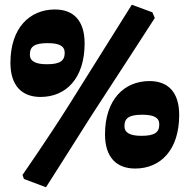

<svg xmlns="http://www.w3.org/2000/svg" viewBox="-20 -699 780 810"><path d="M633 -623 623 -647 536 -679 269 -253C186 -121 75 39 75 39L81 56L174 91C174 91 273 -64 363 -207C454 -346 633 -623 633 -623ZM151 -290C259 -290 337 -369 337 -516C337 -612 290 -659 212 -659C104 -659 24 -580 24 -434C24 -337 73 -290 151 -290ZM178 -428C129 -428 106 -441 106 -469C106 -503 126 -517 181 -517C230 -517 253 -505 253 -476C253 -443 234 -428 178 -428ZM550 12C658 12 736 -67 736 -214C736 -310 689 -357 611 -357C503 -357 423 -278 423 -132C423 -35 472 12 550 12ZM577 -126C528 -126 505 -139 505 -167C505 -201 525 -215 580 -215C629 -215 652 -203 652 -174C652 -141 633 -126 577 -126Z"/></svg>

Font: Alegreya SC Black
Style: Italic
Weight: 900
Italic angle: -7°
Designer: Juan Pablo del Peral
Foundry: Huerta Tipografica
Version: Version 2.007;PS 002.007;hotconv 1.0.88;makeotf.lib2.5.64775